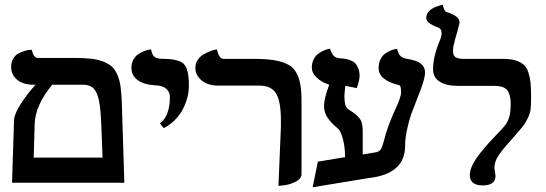

<svg xmlns="http://www.w3.org/2000/svg" viewBox="-20 -770 2299 809"><path d="M329.1 -413.1H200.2Q128.4 -326.7 126 -247.1L122.1 -106H412.1Q411.1 -127 409.7 -169.4Q408.2 -211.9 407.2 -232.9Q404.8 -306.6 397.5 -344Q390.1 -381.3 374.5 -397.2Q358.9 -413.1 329.1 -413.1ZM30.8 0 39.1 -264.2Q40.5 -290 67.6 -332.3Q94.7 -374.5 129.9 -413.1H121.1Q77.1 -413.1 52 -434.1Q26.9 -455.1 26.9 -488.8Q26.9 -508.8 35.9 -523.4Q44.9 -538.1 57.6 -544.7Q70.3 -551.3 83 -555.2Q95.7 -559.1 104.5 -559.6L113.8 -560.1Q121.6 -525.9 139.2 -525.9H293Q335 -525.9 364.5 -522.5Q394 -519 416.5 -510Q439 -501 452.6 -488Q466.3 -475.1 475.3 -453.1Q484.4 -431.2 488 -405Q491.7 -378.9 493.2 -340.8L503.9 0Z M669.9 -230 653.8 -250Q695.8 -281.2 695.8 -360.8Q695.8 -383.3 680.4 -396.2Q665 -409.2 637.7 -410.2Q587.9 -412.6 560.8 -431.9Q533.7 -451.2 533.7 -484.9Q533.7 -503.9 542.2 -519Q550.8 -534.2 563 -542Q575.2 -549.8 587.4 -554.7Q599.6 -559.6 607.9 -560.5L616.7 -562Q618.7 -548.3 623.5 -539.6Q628.4 -530.8 636.5 -527.3Q644.5 -523.9 650.6 -522.9Q656.7 -522 667 -522Q732.9 -522 754.4 -500.5Q775.9 -479 775.9 -410.2Q775.9 -396 773.9 -380.6Q772 -365.2 764.9 -343.8Q757.8 -322.3 746.8 -303Q735.8 -283.7 716.1 -263.7Q696.3 -243.7 669.9 -230Z M1153.3 13.2 1163.6 -235.8V-262.2Q1163.6 -343.8 1143.1 -376.5Q1122.6 -409.2 1073.2 -409.2H900.4Q856.4 -409.2 829.8 -430.9Q803.2 -452.6 803.2 -484.9Q803.2 -502.4 812.5 -516.8Q821.8 -531.2 835.2 -539.3Q848.6 -547.4 861.8 -552.7Q875 -558.1 884.3 -560.1L893.6 -562Q903.3 -522 921.4 -522H1046.4Q1096.7 -522 1130.1 -517.1Q1163.6 -512.2 1188 -501Q1212.4 -489.7 1225.6 -468.8Q1238.8 -447.8 1244.6 -418.2Q1250.5 -388.7 1250.5 -344.2V-37.1Q1250.5 -17.1 1226.1 -4.6Q1201.7 7.8 1177.2 10.7Z M1561 -127.9Q1577.1 -129.9 1584 -140.1Q1590.8 -150.4 1598.1 -178.2Q1611.8 -234.9 1645 -308.1Q1669.9 -359.4 1669.9 -381.8Q1669.9 -409.7 1662.1 -411.1Q1575.2 -432.1 1575.2 -482.9Q1575.2 -503.9 1583.3 -520Q1591.3 -536.1 1602.8 -544.2Q1614.3 -552.2 1626 -557.1Q1637.2 -562 1645.5 -563L1653.3 -564Q1658.7 -542 1668 -533.2Q1677.2 -524.4 1700.2 -521Q1771 -510.3 1771 -464.8Q1771 -434.1 1735.4 -348.1Q1719.7 -308.6 1711.9 -286.6Q1704.1 -264.6 1695.6 -226.3Q1687 -188 1687 -155.8Q1687 -37.1 1535.2 -20Q1500.5 -13.7 1416.3 -0.5Q1332 12.7 1297.4 19L1319.3 -88.9L1434.1 -107.9Q1433.6 -151.9 1425 -183.6Q1416.5 -215.3 1405.3 -227.1Q1375.5 -251.5 1360.4 -273.7Q1345.2 -295.9 1345.2 -324.2Q1345.2 -354 1367.2 -413.1Q1335 -423.3 1314.5 -442.9Q1293.9 -462.4 1293.9 -485.8Q1293.9 -505.4 1302 -520.8Q1310.1 -536.1 1321.3 -543.9Q1332.5 -551.8 1343.8 -556.9Q1355 -562 1363.3 -563.5L1371.1 -564.9Q1379.9 -528.8 1406.2 -524.9Q1420.4 -523.9 1429.4 -522.9Q1438.5 -522 1452.4 -517.6Q1466.3 -513.2 1474.4 -505.9Q1482.4 -498.5 1488.8 -484.1Q1495.1 -469.7 1495.1 -450.2Q1495.1 -433.1 1483.4 -398.9Q1450.7 -405.8 1435.1 -408.2Q1431.2 -377.9 1431.2 -363.8Q1431.2 -321.8 1445.3 -312H1444.3Q1463.4 -299.8 1472.2 -293.2Q1481 -286.6 1491 -275.9Q1501 -265.1 1504.6 -252Q1508.3 -238.8 1508.3 -220.2V-119.1Z M1888.7 -556.2Q1888.7 -535.6 1899.7 -528.8Q1910.6 -522 1931.6 -522H2099.6Q2131.3 -522 2152.6 -515.4Q2173.8 -508.8 2186.8 -497.3Q2199.7 -485.8 2206.5 -464.6Q2213.4 -443.4 2215.6 -420.4Q2217.8 -397.5 2217.8 -360.8Q2217.8 -327.6 2215.8 -310.1Q2213.9 -292.5 2203.4 -271Q2192.9 -249.5 2179.7 -233.4Q2166.5 -217.3 2134.8 -181.2Q2097.7 -140.6 2080.6 -115Q2063.5 -89.4 2063.5 -64Q2063.5 -56.2 2065.9 -43.9Q2067.9 -32.2 2067.9 -28.8Q2067.9 11.2 2013.7 11.2Q1959.5 11.2 1959.5 -33.2Q1959.5 -51.8 1971.4 -75.9Q1983.4 -100.1 2005.1 -127Q2026.9 -153.8 2040.5 -168.9L2074.7 -205.1Q2100.6 -231.4 2109.9 -244.1Q2120.1 -257.8 2126 -278.3Q2131.8 -298.8 2131.8 -332Q2131.8 -371.1 2117.7 -389.6Q2103.5 -408.2 2060.5 -408.2H1909.7Q1860.8 -408.2 1832.8 -425.8Q1804.7 -443.4 1804.7 -478Q1804.7 -529.8 1831.5 -595.2Q1840.8 -616.2 1840.8 -629.9Q1840.8 -649.9 1823.7 -654.8Q1775.9 -672.9 1775.9 -693.8Q1775.9 -734.4 1845.7 -750Q1850.6 -723.1 1861.8 -719.2Q1884.3 -712.9 1900.4 -701.7Q1916.5 -690.4 1916.5 -674.8Q1916.5 -672.4 1907.5 -638.9Q1898.4 -605.5 1895.5 -597.2H1896.5Q1888.7 -574.7 1888.7 -556.2Z"/></svg>

Font: Linux Libertine G
Style: Bold
Weight: 700
Designer: Philipp H. Poll
Foundry: Philipp H. Poll
Version: Version 5.0.3